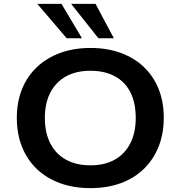

<svg xmlns="http://www.w3.org/2000/svg" viewBox="-20 -963 934 993"><path d="M448 10Q361 10 291 -15.5Q221 -41 171 -88.5Q121 -136 94 -203Q67 -270 67 -353Q67 -436 94 -502.5Q121 -569 171.5 -616.5Q222 -664 292 -689.5Q362 -715 448 -715Q534 -715 604 -689.5Q674 -664 723.5 -617Q773 -570 800 -503.5Q827 -437 827 -354Q827 -271 800 -204Q773 -137 723.5 -89Q674 -41 604 -15.5Q534 10 448 10ZM448 -108Q521 -108 573 -137Q625 -166 653.5 -221Q682 -276 682 -353Q682 -431 654.5 -485.5Q627 -540 574 -568.5Q521 -597 448 -597Q374 -597 321.5 -568Q269 -539 240.5 -484.5Q212 -430 212 -352Q212 -276 240.5 -221Q269 -166 321.5 -137Q374 -108 448 -108ZM489 -765 348 -943H474L569 -765ZM325 -765 173 -943H298L404 -765Z"/></svg>

Font: Nunito Sans 10pt SemiExpanded
Style: Bold
Weight: 700
Width: 6
Designer: Vernon Adams
Foundry: Vernon Adams
Version: Version 3.101;gftools[0.9.27]